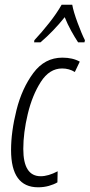

<svg xmlns="http://www.w3.org/2000/svg" viewBox="-20 -786 381 816"><path d="M152 -606Q179 -629 205.5 -656.5Q232 -684 255 -713Q267 -683 282.5 -655Q298 -627 312 -606H339L341 -615Q328 -640 310 -688.5Q292 -737 287 -766H242Q221 -729 189 -688.5Q157 -648 126 -615L125 -606ZM224 -11 225 -58Q185 -37 153 -37Q79 -37 79 -153Q79 -222 98 -301.5Q117 -381 153.5 -438Q190 -495 244 -495Q274 -495 298 -480L319 -524Q289 -541 245 -541Q170 -541 121.5 -475.5Q73 -410 50 -318Q27 -226 27 -148Q27 10 142 10Q166 10 187.5 4Q209 -2 224 -11Z"/></svg>

Font: Noto Sans Display Condensed Light
Style: Italic
Weight: 300
Width: 3
Designer: Monotype Design team
Foundry: Monotype Imaging Inc.
Version: 1.000